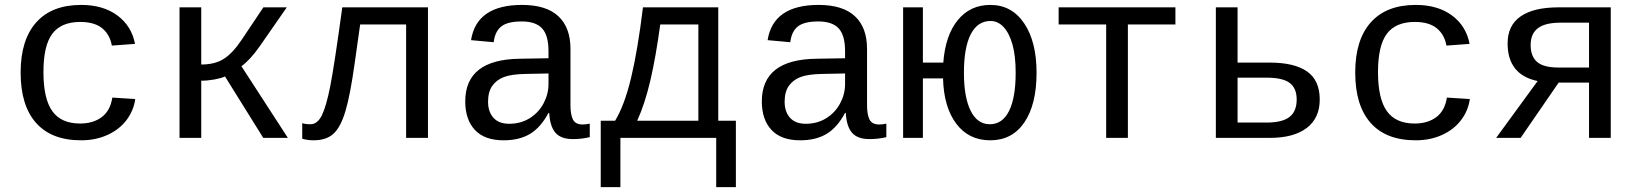

<svg xmlns="http://www.w3.org/2000/svg" viewBox="-20 -558 6641 777"><path d="M63.5 -264.6Q63.5 -396.5 126.5 -467.3Q189.5 -538.1 308.6 -538.1Q397.5 -538.1 455.1 -495.4Q512.7 -452.6 526.4 -380.4L432.6 -373.5Q424.8 -418 393.6 -443.6Q362.3 -469.2 304.7 -469.2Q227.5 -469.2 191.7 -421.4Q155.8 -373.5 155.8 -266.6Q155.8 -158.2 191.7 -108.2Q227.5 -58.1 304.2 -58.1Q356.9 -58.1 391.6 -84Q426.3 -109.9 434.6 -163.1L527.3 -157.2Q521 -110.4 491.9 -72Q462.9 -33.7 415 -12Q367.2 9.8 308.1 9.8Q188.5 9.8 126 -60.5Q63.5 -130.9 63.5 -264.6Z M706.5 -528.3H794.4V-296.9Q849.6 -296.9 885.7 -319.8Q921.9 -342.8 958 -397L1045.9 -528.3H1140.6L1030.3 -369.6Q992.2 -315.4 957 -290L1145 0H1045.4L890.6 -248.5Q874 -241.2 847.2 -236.3Q820.3 -231.4 794.4 -231.4V0H706.5Z M1623.5 0V-459H1437.5L1415 -299.8Q1397.5 -174.3 1378.2 -109.1Q1358.9 -43.9 1329.8 -17.1Q1300.8 9.8 1249 9.8Q1224.6 9.8 1203.1 3.4V-59.6Q1215.3 -55.2 1236.3 -55.2Q1264.6 -55.2 1282.5 -91.3Q1300.3 -127.4 1316.4 -208.7Q1332.5 -290 1365.2 -528.3H1711.9V0Z M2337.9 -54.2Q2350.6 -54.2 2366.7 -57.6V-2.9Q2333.5 4.9 2298.8 4.9Q2250 4.9 2227.8 -20.8Q2205.6 -46.4 2202.6 -101.1H2199.7Q2168 -42 2124.8 -16.1Q2081.5 9.8 2018.1 9.8Q1940.9 9.8 1901.9 -32.2Q1862.8 -74.2 1862.8 -147.5Q1862.8 -317.9 2084.5 -320.3L2199.7 -322.3V-351.1Q2199.7 -415 2173.8 -443.1Q2147.9 -471.2 2091.3 -471.2Q2033.7 -471.2 2008.3 -450.7Q1982.9 -430.2 1978 -387.2L1886.2 -395.5Q1908.7 -538.1 2092.8 -538.1Q2190.4 -538.1 2239.5 -492.4Q2288.6 -446.8 2288.6 -360.4V-132.8Q2288.6 -93.8 2298.8 -74Q2309.1 -54.2 2337.9 -54.2ZM2040.5 -57.1Q2087.4 -57.1 2123.5 -79.6Q2159.7 -102.1 2179.7 -139.6Q2199.7 -177.2 2199.7 -217.3V-260.7L2106.9 -258.8Q2049.3 -257.8 2019 -246.1Q1988.8 -234.4 1971.9 -210.2Q1955.1 -186 1955.1 -146Q1955.1 -106 1976.8 -81.5Q1998.5 -57.1 2040.5 -57.1Z M2806.2 -459H2651.9Q2634.3 -328.6 2612.1 -233.2Q2589.8 -137.7 2558.6 -69.3H2806.2ZM2958 199.2H2878.4V0H2490.7V199.2H2411.1V-69.3H2469.2Q2507.3 -131.8 2534.2 -244.1Q2561 -356.4 2582 -528.3H2886.7V-69.3H2958Z M3538.1 -54.2Q3550.8 -54.2 3566.9 -57.6V-2.9Q3533.7 4.9 3499 4.9Q3450.2 4.9 3428 -20.8Q3405.8 -46.4 3402.8 -101.1H3399.9Q3368.2 -42 3325 -16.1Q3281.7 9.8 3218.3 9.8Q3141.1 9.8 3102.1 -32.2Q3063 -74.2 3063 -147.5Q3063 -317.9 3284.7 -320.3L3399.9 -322.3V-351.1Q3399.9 -415 3374 -443.1Q3348.1 -471.2 3291.5 -471.2Q3233.9 -471.2 3208.5 -450.7Q3183.1 -430.2 3178.2 -387.2L3086.4 -395.5Q3108.9 -538.1 3293 -538.1Q3390.6 -538.1 3439.7 -492.4Q3488.8 -446.8 3488.8 -360.4V-132.8Q3488.8 -93.8 3499 -74Q3509.3 -54.2 3538.1 -54.2ZM3240.7 -57.1Q3287.6 -57.1 3323.7 -79.6Q3359.9 -102.1 3379.9 -139.6Q3399.9 -177.2 3399.9 -217.3V-260.7L3307.1 -258.8Q3249.5 -257.8 3219.2 -246.1Q3189 -234.4 3172.1 -210.2Q3155.3 -186 3155.3 -146Q3155.3 -106 3177 -81.5Q3198.7 -57.1 3240.7 -57.1Z M3714.8 -304.7H3797.4Q3805.7 -415 3856 -476.6Q3906.2 -538.1 3987.8 -538.1Q4074.2 -538.1 4124.5 -463.9Q4174.8 -389.6 4174.8 -263.7Q4174.8 -135.3 4125.5 -62.7Q4076.2 9.8 3987.3 9.8Q3900.4 9.8 3849.9 -57.4Q3799.3 -124.5 3796.4 -240.7H3714.8V0H3634.8V-528.3H3714.8ZM3880.9 -263.7Q3880.9 -164.6 3908 -109.9Q3935.1 -55.2 3985.8 -55.2Q4036.6 -55.2 4063.5 -108.9Q4090.3 -162.6 4090.3 -263.7Q4090.3 -331.5 4077.4 -377.7Q4064.5 -423.8 4041.5 -448.5Q4018.6 -473.1 3988.8 -473.1Q3936 -473.1 3908.4 -419.2Q3880.9 -365.2 3880.9 -263.7Z M4264.2 -528.3H4736.8V-459H4544.4V0H4456.5V-459H4264.2Z M5118.2 -304.7Q5218.3 -304.7 5269.5 -268.8Q5320.8 -232.9 5320.8 -155.3Q5320.8 -80.1 5268.1 -40Q5215.3 0 5118.7 0H4900.4V-528.3H4988.3V-304.7ZM4988.3 -62H5105.5Q5168.9 -62 5198.2 -84.5Q5227.5 -106.9 5227.5 -155.3Q5227.5 -201.2 5199.2 -222.4Q5170.9 -243.7 5106 -243.7H4988.3Z M5464.4 -264.6Q5464.4 -396.5 5527.3 -467.3Q5590.3 -538.1 5709.5 -538.1Q5798.3 -538.1 5856 -495.4Q5913.6 -452.6 5927.2 -380.4L5833.5 -373.5Q5825.7 -418 5794.4 -443.6Q5763.2 -469.2 5705.6 -469.2Q5628.4 -469.2 5592.5 -421.4Q5556.6 -373.5 5556.6 -266.6Q5556.6 -158.2 5592.5 -108.2Q5628.4 -58.1 5705.1 -58.1Q5757.8 -58.1 5792.5 -84Q5827.1 -109.9 5835.4 -163.1L5928.2 -157.2Q5921.9 -110.4 5892.8 -72Q5863.8 -33.7 5815.9 -12Q5768.1 9.8 5709 9.8Q5589.4 9.8 5526.9 -60.5Q5464.4 -130.9 5464.4 -264.6Z M6287.6 -223.6 6133.8 0H6034.7L6202.6 -230Q6081.1 -255.4 6081.1 -382.3Q6081.1 -455.1 6133.8 -491.7Q6186.5 -528.3 6287.6 -528.3H6498.5V0H6410.6V-223.6ZM6410.6 -466.3H6296.4Q6232.9 -466.3 6203.6 -443.8Q6174.3 -421.4 6174.3 -376Q6174.3 -330.1 6200.4 -307.4Q6226.6 -284.7 6287.1 -284.7H6410.6Z"/></svg>

Font: Courier New
Style: Regular
Weight: 400
Designer: Steve Matteson
Foundry: Ascender Corporation
Version: Version 2.00.3